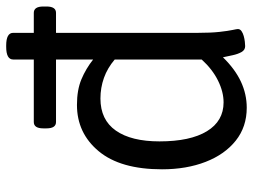

<svg xmlns="http://www.w3.org/2000/svg" viewBox="-116 -676 798 605"><g transform="rotate(-90 282.5 -373.0)"><path d="M201 -595Q181 -595 181 -625V-635Q181 -665 201 -665H545Q565 -665 565 -635V-625Q565 -595 545 -595ZM246 6Q186 6 142.5 -28.5Q99 -63 75.5 -123.5Q52 -184 52 -261Q52 -392 109 -460.5Q166 -529 255 -529Q302 -529 335.5 -515Q369 -501 398 -478V-730Q398 -752 438 -752H442Q482 -752 482 -730V-148Q482 -107 485 -80Q488 -53 491 -39Q494 -25 494 -22Q494 -15 487.5 -10.5Q481 -6 472 -3.5Q463 -1 454 0Q445 1 440 1Q428 1 421.5 -10.5Q415 -22 411.5 -38.5Q408 -55 405 -69Q368 -31 328.5 -12.5Q289 6 246 6ZM263 -67Q296 -67 331.5 -84.5Q367 -102 398 -136V-410Q371 -433 340 -444Q309 -455 275 -455Q208 -455 174 -406.5Q140 -358 140 -269Q140 -172 172 -119.5Q204 -67 263 -67Z"/></g></svg>

Font: Asap
Style: Regular
Weight: 400
Designer: Pablo Cosgaya
Foundry: Omnibus-Type
Version: Version 3.001